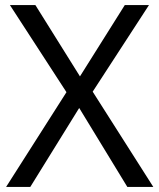

<svg xmlns="http://www.w3.org/2000/svg" viewBox="-20 -734 626 754"><path d="M582 0H480L291 -310L99 0H4L241 -372L19 -714H119L294 -434L470 -714H565L344 -374Z"/></svg>

Font: Noto Sans Tai Le
Style: Regular
Weight: 400
Designer: Monotype Design Team
Foundry: Monotype Imaging Inc.
Version: Version 2.002; ttfautohint (v1.8.4.7-5d5b)